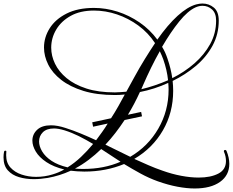

<svg xmlns="http://www.w3.org/2000/svg" viewBox="-189 -841 1323 1091"><path d="M340 -121 335 -146 442 -169Q464 -203 483.5 -237.5Q503 -272 520 -304Q492 -301 464 -301Q361 -301 285 -324.5Q209 -348 159 -387Q109 -426 85 -474Q61 -522 61 -571Q61 -629 93.5 -680.5Q126 -732 189.5 -764Q253 -796 345 -796Q412 -796 478.5 -775Q545 -754 604 -713.5Q663 -673 705 -616Q764 -700 820 -751Q876 -802 926 -816Q946 -821 961 -821Q998 -821 1026 -798Q1054 -775 1054 -724Q1054 -646 1018.5 -581Q983 -516 923.5 -466Q864 -416 792 -381Q795 -353 795 -325Q795 -201 736.5 -100Q678 1 574 62Q614 80 654 97.5Q694 115 735 129Q788 148 841 158Q894 168 940 168Q1008 168 1051.5 145.5Q1095 123 1095 74Q1095 62 1092.5 49Q1090 36 1084 22Q1084 21 1083.5 20.5Q1083 20 1083 19Q1083 11 1091 11Q1095 11 1098 16Q1114 55 1114 90Q1114 155 1061.5 192.5Q1009 230 917 230Q873 230 819.5 220Q766 210 707 189Q657 171 609.5 145Q562 119 516 91Q466 112 409 123Q352 134 290 134Q269 134 249.5 132.5Q230 131 213 129Q150 158 82 170Q63 173 43 175Q23 177 3 177Q-42 177 -81 165.5Q-120 154 -144.5 127Q-169 100 -169 53Q-169 37 -166 21Q-164 15 -159 15Q-153 15 -153 20Q-153 25 -153.5 30.5Q-154 36 -154 41Q-154 84 -129.5 111Q-105 138 -66 151Q-27 164 16 164Q65 164 110 150Q127 145 143.5 138Q160 131 176 122Q115 107 74.5 80Q34 53 14.5 20.5Q-5 -12 -5 -42Q-5 -78 22 -103.5Q49 -129 101 -129Q137 -129 183 -114Q227 -100 270.5 -82Q314 -64 357 -44Q374 -67 391 -90.5Q408 -114 423 -139ZM790 -397Q860 -432 916 -481Q972 -530 1005.5 -591Q1039 -652 1039 -724Q1039 -766 1016 -787Q993 -808 962 -808Q942 -808 922 -799Q878 -779 829.5 -719Q781 -659 732 -575Q742 -559 749.5 -542Q757 -525 763 -507Q782 -452 790 -397ZM464 -316Q480 -316 496.5 -317.5Q513 -319 529 -320L574 -402Q604 -457 634 -505.5Q664 -554 692 -596Q653 -655 597 -696Q541 -737 476 -759Q411 -781 345 -781Q267 -781 213 -751Q159 -721 130.5 -673Q102 -625 102 -570Q102 -524 123.5 -479Q145 -434 189.5 -397Q234 -360 302 -338Q370 -316 464 -316ZM614 -334Q652 -343 690.5 -356Q729 -369 766 -385Q760 -443 739 -503Q735 -515 729.5 -527Q724 -539 719 -550Q694 -506 670 -457Q646 -408 623 -355ZM551 50Q652 -9 710.5 -110Q769 -211 769 -332Q769 -341 768.5 -350.5Q768 -360 767 -370Q728 -352 687.5 -339Q647 -326 606 -318Q575 -250 538 -189L613 -205L618 -180L519 -159Q494 -121 467 -86Q440 -51 410 -19Q445 -2 480.5 15.5Q516 33 551 50ZM195 110Q235 85 271 51Q307 17 340 -23Q300 -47 260 -67Q220 -87 179 -100Q143 -111 118 -111Q76 -111 54.5 -89.5Q33 -68 33 -37Q33 -10 50.5 19.5Q68 49 104 73Q140 97 195 110ZM285 119Q402 119 496 78L386 6Q352 39 315 67Q278 95 237 117Q248 118 260 118.5Q272 119 285 119Z"/></svg>

Font: Mea Culpa
Style: Regular
Weight: 400
Designer: Robert E. Leuschke
Foundry: Robert E. Leuschke
Version: Version 1.010; ttfautohint (v1.8.3)